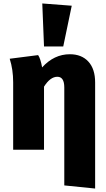

<svg xmlns="http://www.w3.org/2000/svg" viewBox="-20 -864 613 1108"><path d="M345 -596H234L224 -844L394 -831ZM383 -551Q451 -551 490 -508.5Q529 -466 529 -388V224L351 206V-359Q351 -421 311 -421Q270 -421 234 -364V0H56V-389Q56 -463 36 -525L200 -546Q214 -526 223 -475Q292 -551 383 -551Z"/></svg>

Font: FiraGO ExtraBold
Style: Regular
Weight: 800
Designer: bBox Type
Foundry: bBox Type GmbH
Version: Version 1.001;PS 001.001;hotconv 1.0.88;makeotf.lib2.5.64775